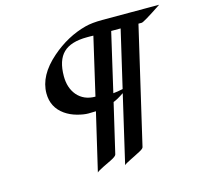

<svg xmlns="http://www.w3.org/2000/svg" viewBox="-108 -821 1036 987"><g transform="rotate(-15 410.5 -327.5)"><path d="M365.7 -258.3Q351.1 -257.3 325.9 -257.3Q300.8 -257.3 266.1 -266.8Q231.4 -276.4 204.1 -295.4Q143.6 -337.9 143.6 -412.6Q143.6 -507.8 241.2 -592.8Q326.7 -667.5 427.7 -693.8Q463.4 -703.1 518.6 -703.1H821.3Q721.7 -636.7 710.9 -636.7H693.4L549.3 -18.1Q547.4 -10.3 529.5 -0.7Q511.7 8.8 499 15.1Q486.3 21.5 474.6 27.3Q446.3 41 439 48.3L522.9 -312.5Q486.8 -288.1 465.8 -280.8L404.3 -18.1Q402.3 -8.3 371.8 6.6Q341.3 21.5 329.1 27.3Q301.3 41 293.9 48.3ZM598.6 -636.7H548.3L476.1 -324.7Q499.5 -326.7 527.8 -333ZM453.6 -637.2Q445.3 -637.7 436.5 -637.7H419.9Q333 -637.7 293 -598.4Q252.9 -559.1 252.9 -474.6Q252.9 -412.6 286.1 -373Q321.8 -331.5 382.8 -331.5Z"/></g></svg>

Font: Fondamento
Style: Italic
Weight: 400
Italic angle: -12°
Version: Version 1.000